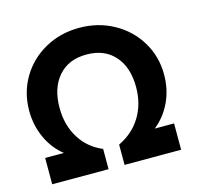

<svg xmlns="http://www.w3.org/2000/svg" viewBox="-103 -832 1026 951"><g transform="rotate(-15 410.0 -357.0)"><path d="M51 -135H147Q94 -177 64.5 -241.5Q35 -306 35 -381Q35 -474 80 -550Q125 -626 204 -670Q283 -714 380 -714Q477 -714 556.5 -670Q636 -626 681.5 -550Q727 -474 727 -382Q727 -306 697 -242Q667 -178 613 -135H712V0H422V-104Q497 -140 537 -206Q577 -272 577 -358Q577 -459 525 -518Q473 -577 381 -577Q288 -577 236 -517Q184 -457 184 -356Q184 -267 225.5 -200.5Q267 -134 340 -104V0H51Z"/></g></svg>

Font: Hanken Grotesk ExtraBold
Style: Regular
Weight: 800
Designer: Alfredo Marco Pradil
Foundry: Hanken Design Co.
Version: Version 3.014